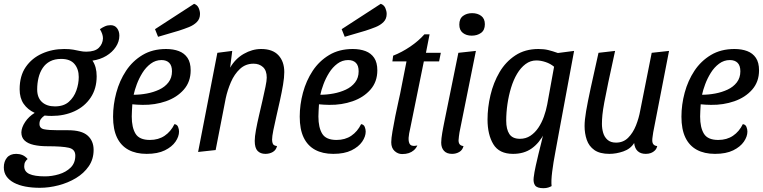

<svg xmlns="http://www.w3.org/2000/svg" viewBox="-47 -787 4003 1007"><path d="M162 198Q121 198 86.5 191.5Q52 185 26.5 171.5Q1 158 -13 138Q-27 118 -27 91Q-27 60 -10.5 40Q6 20 38 20Q55 20 70 26Q85 32 98 47Q91 52 85.5 61.5Q80 71 80 85Q80 113 107 125.5Q134 138 189 138Q225 138 262 127Q299 116 323.5 92Q348 68 348 29Q348 -4 314 -12Q280 -20 201 -20Q161 -20 130 -27Q99 -34 82 -50Q65 -66 65 -93Q66 -119 85 -147.5Q104 -176 135 -195Q98 -212 77 -242.5Q56 -273 56 -319Q56 -389 88 -435.5Q120 -482 173.5 -506Q227 -530 290 -530Q318 -530 337.5 -526.5Q357 -523 372.5 -519.5Q388 -516 405 -516Q451 -516 471.5 -536.5Q492 -557 493 -586Q493 -608 477 -634Q490 -643 503.5 -649Q517 -655 533 -655Q555 -655 567 -639Q579 -623 579 -600Q579 -569 560.5 -541Q542 -513 510.5 -494Q479 -475 438 -469Q449 -453 454.5 -432.5Q460 -412 460 -387Q460 -322 428.5 -275Q397 -228 343.5 -203.5Q290 -179 224 -179Q214 -179 205 -179.5Q196 -180 187 -181Q176 -174 168 -163.5Q160 -153 160 -137Q160 -114 184 -109Q208 -104 257 -104H310Q381 -104 412.5 -76Q444 -48 444 -1Q444 48 418.5 85Q393 122 351.5 147Q310 172 260 185Q210 198 162 198ZM241 -229Q287 -229 314 -253Q341 -277 353.5 -312.5Q366 -348 366 -383Q366 -425 343.5 -451.5Q321 -478 274 -478Q240 -478 216 -465.5Q192 -453 177 -430.5Q162 -408 155 -379Q148 -350 148 -318Q148 -275 173 -252Q198 -229 241 -229Z M722 20Q666 20 626.5 -1.5Q587 -23 566.5 -66Q546 -109 546 -175Q546 -238 563 -301Q580 -364 614 -415.5Q648 -467 700.5 -498.5Q753 -530 824 -530Q862 -530 891 -519Q920 -508 936.5 -483.5Q953 -459 953 -418Q953 -358 917 -317Q881 -276 823.5 -256Q766 -236 701 -237Q688 -237 672 -238Q656 -239 647 -240Q646 -222 645 -205.5Q644 -189 644 -176Q644 -118 664 -85.5Q684 -53 739 -53Q784 -53 816.5 -75Q849 -97 868 -136Q882 -134 887 -121.5Q892 -109 892 -97Q892 -71 873.5 -44Q855 -17 817.5 1.5Q780 20 722 20ZM654 -290Q688 -290 723 -296.5Q758 -303 788 -317Q818 -331 836.5 -355Q855 -379 855 -413Q855 -443 840.5 -457.5Q826 -472 800 -472Q769 -472 743.5 -453Q718 -434 700 -405Q682 -376 670.5 -345Q659 -314 654 -290ZM782 -594 766 -634 971 -767Q988 -761 995 -745Q1002 -729 1002 -714Q1002 -688 985.5 -671.5Q969 -655 944 -645Q919 -635 891 -626Z M1345 20Q1319 20 1304 4.5Q1289 -11 1289 -48Q1289 -70 1295.5 -105.5Q1302 -141 1311.5 -181.5Q1321 -222 1330 -261.5Q1339 -301 1345.5 -332.5Q1352 -364 1352 -380Q1352 -417 1332.5 -435Q1313 -453 1283 -453Q1241 -453 1211.5 -425.5Q1182 -398 1164 -356Q1146 -314 1137 -272L1084 0L992 10L1093 -510L1171 -520L1160 -432Q1187 -479 1231.5 -504.5Q1276 -530 1323 -530Q1383 -530 1413.5 -497Q1444 -464 1444 -409Q1444 -381 1437.5 -342.5Q1431 -304 1421.5 -261Q1412 -218 1402.5 -177Q1393 -136 1386.5 -103.5Q1380 -71 1380 -54Q1380 -41 1384.5 -32Q1389 -23 1406 -21Q1401 0 1384 10Q1367 20 1345 20Z M1701 20Q1645 20 1605.5 -1.5Q1566 -23 1545.5 -66Q1525 -109 1525 -175Q1525 -238 1542 -301Q1559 -364 1593 -415.5Q1627 -467 1679.5 -498.5Q1732 -530 1803 -530Q1841 -530 1870 -519Q1899 -508 1915.5 -483.5Q1932 -459 1932 -418Q1932 -358 1896 -317Q1860 -276 1802.5 -256Q1745 -236 1680 -237Q1667 -237 1651 -238Q1635 -239 1626 -240Q1625 -222 1624 -205.5Q1623 -189 1623 -176Q1623 -118 1643 -85.5Q1663 -53 1718 -53Q1763 -53 1795.5 -75Q1828 -97 1847 -136Q1861 -134 1866 -121.5Q1871 -109 1871 -97Q1871 -71 1852.5 -44Q1834 -17 1796.5 1.5Q1759 20 1701 20ZM1633 -290Q1667 -290 1702 -296.5Q1737 -303 1767 -317Q1797 -331 1815.5 -355Q1834 -379 1834 -413Q1834 -443 1819.5 -457.5Q1805 -472 1779 -472Q1748 -472 1722.5 -453Q1697 -434 1679 -405Q1661 -376 1649.5 -345Q1638 -314 1633 -290ZM1761 -594 1745 -634 1950 -767Q1967 -761 1974 -745Q1981 -729 1981 -714Q1981 -688 1964.5 -671.5Q1948 -655 1923 -645Q1898 -635 1870 -626Z M2062 21Q2040 21 2022.5 5Q2005 -11 2005 -41Q2005 -61 2011.5 -98.5Q2018 -136 2026.5 -179Q2035 -222 2044 -261Q2053 -300 2057 -323L2085 -465H2011L2015 -495Q2061 -513 2104.5 -542.5Q2148 -572 2179 -607H2206L2187 -510H2265L2256 -465H2176L2105 -116Q2101 -100 2099 -87.5Q2097 -75 2096 -64Q2095 -39 2104.5 -28.5Q2114 -18 2142 -24Q2135 -9 2123.5 1Q2112 11 2097 16Q2082 21 2062 21Z M2324 20Q2296 20 2281.5 4Q2267 -12 2267 -39Q2267 -49 2268.5 -62.5Q2270 -76 2272.5 -90.5Q2275 -105 2277.5 -118Q2280 -131 2282 -141L2357 -510L2449 -520L2363 -93Q2362 -85 2360 -72Q2358 -59 2358 -51Q2358 -37 2364.5 -29.5Q2371 -22 2384 -21Q2379 0 2362 10Q2345 20 2324 20ZM2427 -600Q2399 -600 2380.5 -614.5Q2362 -629 2362 -658Q2362 -689 2381.5 -703.5Q2401 -718 2429 -718Q2458 -718 2477 -703.5Q2496 -689 2496 -660Q2496 -629 2476 -614.5Q2456 -600 2427 -600Z M2644 20Q2571 20 2540.5 -30.5Q2510 -81 2510 -160Q2510 -223 2525.5 -288.5Q2541 -354 2573 -408.5Q2605 -463 2656 -496.5Q2707 -530 2777 -530Q2806 -530 2828.5 -524.5Q2851 -519 2879 -509L2964 -520L2881 -73L2809 -90Q2781 -36 2741 -8Q2701 20 2644 20ZM2680 -59Q2711 -59 2735 -75Q2759 -91 2776.5 -117Q2794 -143 2805.5 -175Q2817 -207 2823 -239L2859 -437Q2840 -453 2814.5 -461.5Q2789 -470 2766 -470Q2735 -470 2709.5 -451Q2684 -432 2665 -400Q2646 -368 2633.5 -327Q2621 -286 2614.5 -241.5Q2608 -197 2608 -154Q2608 -109 2624.5 -84Q2641 -59 2680 -59ZM2803 200Q2770 200 2759.5 185.5Q2749 171 2752 144.5Q2755 118 2763 82Q2769 54 2777 21.5Q2785 -11 2792.5 -41Q2800 -71 2804 -90L2886 -100Q2877 -48 2866 9Q2855 66 2849 114Q2843 162 2846 189Q2839 193 2828.5 196.5Q2818 200 2803 200Z M3149 20Q3099 20 3070.5 0Q3042 -20 3030.5 -53.5Q3019 -87 3019 -126Q3019 -157 3027 -204Q3035 -251 3051 -325Q3067 -399 3092 -510L3179 -520Q3157 -420 3143.5 -355.5Q3130 -291 3122.5 -250.5Q3115 -210 3112.5 -184.5Q3110 -159 3110 -137Q3110 -113 3116.5 -90.5Q3123 -68 3139.5 -53.5Q3156 -39 3184 -39Q3222 -39 3247.5 -64.5Q3273 -90 3288.5 -129Q3304 -168 3311 -208L3371 -510L3462 -520L3379 -93Q3378 -84 3376 -72Q3374 -60 3374 -51Q3374 -37 3380.5 -29.5Q3387 -22 3400 -21Q3397 -7 3388 2Q3379 11 3367 15.5Q3355 20 3340 20Q3313 20 3297.5 5.5Q3282 -9 3279 -37Q3260 -6 3222.5 7Q3185 20 3149 20Z M3703 20Q3647 20 3607.5 -1.5Q3568 -23 3547.5 -66Q3527 -109 3527 -175Q3527 -238 3544 -301Q3561 -364 3595 -415.5Q3629 -467 3681.5 -498.5Q3734 -530 3805 -530Q3843 -530 3872 -519Q3901 -508 3917.5 -483.5Q3934 -459 3934 -418Q3934 -358 3898 -317Q3862 -276 3804.5 -256Q3747 -236 3682 -237Q3669 -237 3653 -238Q3637 -239 3628 -240Q3627 -222 3626 -205.5Q3625 -189 3625 -176Q3625 -118 3645 -85.5Q3665 -53 3720 -53Q3765 -53 3797.5 -75Q3830 -97 3849 -136Q3863 -134 3868 -121.5Q3873 -109 3873 -97Q3873 -71 3854.5 -44Q3836 -17 3798.5 1.5Q3761 20 3703 20ZM3635 -290Q3669 -290 3704 -296.5Q3739 -303 3769 -317Q3799 -331 3817.5 -355Q3836 -379 3836 -413Q3836 -443 3821.5 -457.5Q3807 -472 3781 -472Q3750 -472 3724.5 -453Q3699 -434 3681 -405Q3663 -376 3651.5 -345Q3640 -314 3635 -290Z"/></svg>

Font: Sansita Swashed Light Light
Style: Regular
Weight: 300
Version: Version 1.003